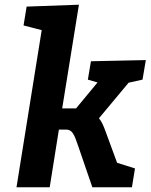

<svg xmlns="http://www.w3.org/2000/svg" viewBox="-20 -795 639 815"><path d="M93 -767 80 -687 157 -667 50 0H191L230 -245H260C287 -245 295 -225 313 -172L372 0H540L553 -80L477 -104L430 -232C419 -263 411 -280 400 -293L526 -444L585 -457L599 -540L366 -535L353 -457L394 -445L303 -335H244L315 -775Z"/></svg>

Font: Bitter
Style: Bold Italic
Weight: 700
Designer: Sol Matas
Foundry: Sol Matas
Version: Version 1.002